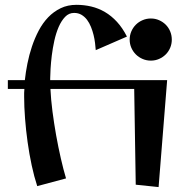

<svg xmlns="http://www.w3.org/2000/svg" viewBox="-20 -739 754 788"><path d="M630.9 28.8 537.1 19 530.8 -374H187Q189 -331.1 195.3 -282Q201.7 -232.9 210.4 -183.8Q219.2 -134.8 229.7 -88.9Q240.2 -43 251 -6.8L132.8 24.9Q120.1 -13.7 110.1 -60.3Q100.1 -106.9 93.3 -155.8Q86.4 -204.6 82.8 -252.7Q79.1 -300.8 79.1 -341.8Q79.1 -348.6 79.1 -357.2Q79.1 -365.7 80.1 -374H12.2V-410.2H82Q85.4 -442.4 92.5 -478Q99.6 -513.7 111.1 -548.1Q122.6 -582.5 138.9 -613.5Q155.3 -644.5 177.7 -668Q200.2 -691.4 229 -705.3Q257.8 -719.2 293.9 -719.2Q325.2 -719.2 354.7 -712.2Q384.3 -705.1 410.6 -689.7Q437 -674.3 460 -649.4Q482.9 -624.5 501 -588.9L373 -533.2Q372.1 -545.9 370.1 -562.3Q368.2 -578.6 364 -595.5Q359.9 -612.3 353.3 -628.7Q346.7 -645 337.2 -657.7Q327.6 -670.4 314.5 -678.2Q301.3 -686 284.2 -686Q262.7 -686 247.3 -669.9Q231.9 -653.8 220.9 -628.7Q210 -603.5 203.1 -572.5Q196.3 -541.5 192.6 -511.7Q189 -481.9 187.5 -456.5Q186 -431.2 186 -417V-410.2H666ZM685.1 -576.2Q685.1 -558.6 678.5 -543Q671.9 -527.3 660.2 -515.6Q648.4 -503.9 632.8 -497.1Q617.2 -490.2 599.1 -490.2Q581.1 -490.2 565.2 -497.1Q549.3 -503.9 537.6 -515.6Q525.9 -527.3 519 -543Q512.2 -558.6 512.2 -576.2Q512.2 -594.2 519 -610.1Q525.9 -626 537.6 -637.7Q549.3 -649.4 565.2 -656.2Q581.1 -663.1 599.1 -663.1Q617.2 -663.1 632.8 -656.2Q648.4 -649.4 660.2 -637.7Q671.9 -626 678.5 -610.1Q685.1 -594.2 685.1 -576.2Z"/></svg>

Font: Original Surfer
Style: Regular
Weight: 400
Designer: Astigmatic (AOETI)
Foundry: Astigmatic (AOETI)
Version: Version 1.001